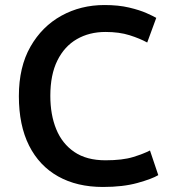

<svg xmlns="http://www.w3.org/2000/svg" viewBox="-20 -729 672 763"><path d="M389 14Q286 14 211 -28Q136 -70 95.5 -150.5Q55 -231 55 -347Q55 -463 101 -543.5Q147 -624 224 -666.5Q301 -709 395 -709Q451 -709 493 -699Q535 -689 562 -677Q589 -665 601 -658L565 -560Q536 -576 495 -589Q454 -602 399 -602Q335 -602 285.5 -573.5Q236 -545 208 -488.5Q180 -432 180 -348Q180 -273 203.5 -215.5Q227 -158 275.5 -125Q324 -92 399 -92Q467 -92 509 -105Q551 -118 576 -131L609 -33Q584 -18 526.5 -2Q469 14 389 14Z"/></svg>

Font: Ubuntu Sans SemiBold
Style: Regular
Weight: 600
Designer: Dalton Maag Ltd
Foundry: Dalton Maag Ltd
Version: Version 1.006; ttfautohint (v1.8.4.7-5d5b)